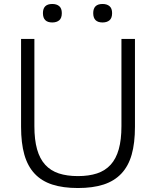

<svg xmlns="http://www.w3.org/2000/svg" viewBox="-20 -936 784 966"><path d="M243 -823Q196 -823 196 -870Q196 -916 243 -916Q265 -916 278 -905Q291 -894 291 -870Q291 -845 278 -834Q265 -823 243 -823ZM496 -823Q449 -823 449 -870Q449 -916 496 -916Q518 -916 531 -905Q544 -894 544 -870Q544 -845 531 -834Q518 -823 496 -823ZM372 10Q297 10 243 -7.5Q189 -25 154 -62.5Q119 -100 102.5 -158Q86 -216 86 -298V-740H153V-301Q153 -233 166.5 -185Q180 -137 207.5 -107Q235 -77 276 -63.5Q317 -50 372 -50Q427 -50 468 -63.5Q509 -77 536.5 -107Q564 -137 577.5 -185Q591 -233 591 -301V-740H659V-298Q659 -216 642.5 -158Q626 -100 590.5 -62.5Q555 -25 501 -7.5Q447 10 372 10Z"/></svg>

Font: Encode Sans Normal
Style: Light
Weight: 300
Designer: Pablo Impallari, Andres Torresi
Foundry: Pablo Impallari, Andres Torresi
Version: Version 1.000; ttfautohint (v1.00) -l 8 -r 50 -G 200 -x 14 -